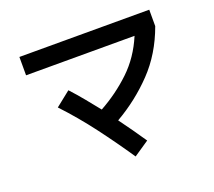

<svg xmlns="http://www.w3.org/2000/svg" viewBox="-130 -898 1259 1131"><g transform="rotate(-20 500.0 -332.5)"><path d="M537 60Q460 -54 378.5 -162Q297 -270 205 -368L298 -442Q336 -401 372 -357Q408 -313 444 -268Q551 -327 637.5 -409Q724 -491 774 -610H94V-725H908V-622Q852 -467 748.5 -359Q645 -251 513 -175Q544 -133 574 -90.5Q604 -48 633 -5Z"/></g></svg>

Font: Murecho Medium
Style: Regular
Weight: 500
Designer: Neil Summerour
Foundry: Positype
Version: Version 1.010; ttfautohint (v1.8.3)